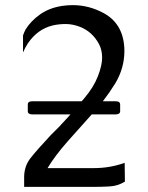

<svg xmlns="http://www.w3.org/2000/svg" viewBox="-20 -729 577 749"><path d="M74.2 0V-38.1Q74.2 -80.6 99.1 -112.3Q124 -144 178.7 -202.6Q210.9 -233.4 242.2 -268.6Q248.5 -275.4 254.9 -282.7H106.4Q88.4 -282.7 88.4 -295.4V-321.3Q88.4 -334 106.4 -334H298.8Q304.2 -340.3 309.6 -346.7Q345.2 -388.7 361.8 -431.4Q378.4 -474.1 378.4 -503.9Q378.4 -533.7 366.2 -557.1Q340.3 -605.5 291.5 -624.5Q263.2 -635.3 236.1 -635.3Q209 -635.3 184.1 -629.4Q126 -614.7 88.9 -560.1Q77.1 -542.5 71.8 -527.3H69.8V-590.8Q74.7 -604.5 79.6 -613.8Q100.1 -647 136 -672.6Q171.9 -698.2 223.1 -706.1Q243.7 -709 263.7 -709Q328.6 -709 387.2 -676.3Q463.9 -632.8 465.3 -532.2V-530.3Q465.3 -463.4 429.7 -403.8Q407.7 -368.2 381.3 -334H430.7Q448.7 -334 448.7 -321.3V-295.4Q448.7 -282.7 430.7 -282.7H337.9Q292 -231.4 244.1 -177.7Q193.4 -120.1 165.5 -73.2H346.2Q409.2 -73.2 466.3 -93.8L467.3 -20.5Q439.5 -3.4 407.2 -1.7Q375 0 347.2 0Z"/></svg>

Font: Caudex
Style: Regular
Weight: 400
Version: Version 1.04